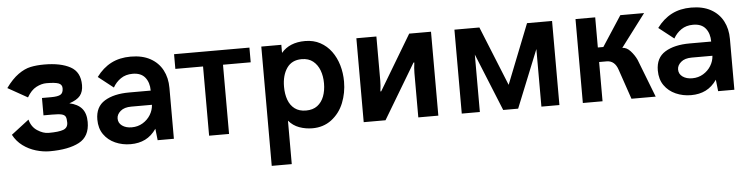

<svg xmlns="http://www.w3.org/2000/svg" viewBox="-46 -747 4617 1184"><g transform="rotate(-5 2263.0 -155.5)"><path d="M239 10Q198 10 154 -3Q110 -16 73.5 -43Q37 -70 15 -111.5L125 -196Q136.5 -150.5 172.2 -127Q208 -103.5 241.5 -103.5Q305 -103.5 333.2 -114.2Q361.5 -125 361.5 -157Q361.5 -182.5 355.5 -193.8Q349.5 -205 332 -209.5Q314.5 -214 273.5 -214H219.5V-321.5H276.5Q319 -321.5 335.2 -331.8Q351.5 -342 351.5 -370.5Q351.5 -393.5 329.5 -401.8Q307.5 -410 254.5 -410Q224 -410 191.5 -393Q159 -376 134 -332.5L12 -401Q50.5 -454.5 89.8 -482.5Q129 -510.5 166.5 -518.2Q204 -526 250.5 -526Q352.5 -526 412.5 -493.2Q472.5 -460.5 472.5 -379.5Q472.5 -339 452.8 -314.2Q433 -289.5 385 -274Q436.5 -263 462 -233Q487.5 -203 487.5 -149.5Q487.5 -60 421.5 -25Q355.5 10 239 10Z M740 10Q689 10 645 -9.5Q601 -29 574.5 -66.8Q548 -104.5 548 -159Q548 -238 605.5 -273.2Q663 -308.5 758 -308.5H891.5Q891.5 -358.5 866.2 -390Q841 -421.5 789 -421.5Q746 -421.5 715.5 -400.5Q685 -379.5 667 -347L573.5 -420.5Q613.5 -474.5 665.5 -501.2Q717.5 -528 786.5 -528Q858 -528 907.5 -500.8Q957 -473.5 982.5 -425.5Q1008 -377.5 1008 -315V0H907.5L899.5 -71.5Q870 -29 830.5 -9.5Q791 10 740 10ZM756 -93Q793.5 -93 823.8 -111.2Q854 -129.5 871.8 -158.5Q889.5 -187.5 891.5 -220.5H763.5Q720 -220.5 696.5 -200.2Q673 -180 673 -154.5Q673 -126.5 696.2 -109.8Q719.5 -93 756 -93Z M1349.5 0H1226V-428.5H1054.5V-519.5H1521V-428.5H1349.5Z M1718.5 219H1594.5V-519.5H1718.5V-469.5Q1770 -530 1865.5 -530Q1918.5 -530 1959.2 -508Q2000 -486 2027.8 -448.2Q2055.5 -410.5 2069.8 -362Q2084 -313.5 2084 -260Q2084 -190 2059.2 -128.2Q2034.5 -66.5 1982.5 -27Q1932.5 10 1865.5 10Q1823 10 1784.2 -4Q1745.5 -18 1718.5 -50ZM1835.5 -102.5Q1878 -102.5 1905.5 -123.2Q1933 -144 1946.5 -179.5Q1960 -215 1960 -260Q1960 -304.5 1946.5 -340.5Q1933 -376.5 1905.5 -398.5Q1878 -420.5 1835.5 -420.5Q1774.5 -420.5 1743.5 -375.8Q1712.5 -331 1712.5 -260Q1712.5 -214.5 1725.5 -179Q1738.5 -143.5 1765.8 -123Q1793 -102.5 1835.5 -102.5Z M2645 0H2521V-274.5Q2521 -304 2526 -339.5H2521L2318 0H2183V-519.5H2307V-245Q2307 -215.5 2302 -180H2307L2510 -519.5H2645Z M3394.5 0H3283V-356.5L3139 0H3046.5L2902 -355.5V0H2790V-519.5H2944.5L3093.5 -151.5L3239.5 -520.5H3394.5Z M3990.5 0H3840.5L3777.5 -184.5Q3758.5 -242.5 3709 -243H3661.5V0H3539.5V-519.5H3661.5V-333H3695.5L3817 -519.5H3964L3811.5 -317.5Q3838 -317.5 3861.5 -291.8Q3885 -266 3899 -236Z M4209.5 10Q4158.5 10 4114.5 -9.5Q4070.5 -29 4044 -66.8Q4017.5 -104.5 4017.5 -159Q4017.5 -238 4075 -273.2Q4132.5 -308.5 4227.5 -308.5H4361Q4361 -358.5 4335.8 -390Q4310.5 -421.5 4258.5 -421.5Q4215.5 -421.5 4185 -400.5Q4154.5 -379.5 4136.5 -347L4043 -420.5Q4083 -474.5 4135 -501.2Q4187 -528 4256 -528Q4327.5 -528 4377 -500.8Q4426.5 -473.5 4452 -425.5Q4477.5 -377.5 4477.5 -315V0H4377L4369 -71.5Q4339.5 -29 4300 -9.5Q4260.5 10 4209.5 10ZM4225.5 -93Q4263 -93 4293.2 -111.2Q4323.5 -129.5 4341.2 -158.5Q4359 -187.5 4361 -220.5H4233Q4189.5 -220.5 4166 -200.2Q4142.5 -180 4142.5 -154.5Q4142.5 -126.5 4165.8 -109.8Q4189 -93 4225.5 -93Z"/></g></svg>

Font: Acari Sans
Style: Bold
Weight: 700
Designer: Alfredo Marco Pradil and Stefan Peev (font) & Cristiano Sobral (main changes)
Foundry: Alfredo Marco Pradil and Stefan Peev (font) & Cristiano Sobral (main changes)
Version: Version 1.063; ttfautohint (v1.8.3)